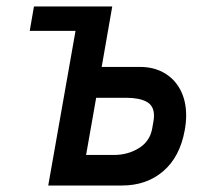

<svg xmlns="http://www.w3.org/2000/svg" viewBox="-20 -571 640 591"><path d="M212.5 -476H71.5L84.5 -551H325.5L293 -365H411Q453 -365 485 -346.8Q517 -328.5 535 -294.8Q553 -261 553 -215.5Q553 -193.5 548.5 -169.5Q533.5 -87.5 482.2 -43.8Q431 0 355.5 0H128.5ZM448.5 -175.5 452.5 -198.5Q454 -207.5 454 -215Q454 -245.5 431.2 -257.8Q408.5 -270 369 -270H276L245 -94H330.5Q373.5 -94 407.5 -115Q441.5 -136 448.5 -175.5Z"/></svg>

Font: JuliaMono BoldItalic
Style: Regular
Weight: 700
Italic angle: -9°
Monospace: yes
Designer: cormullion
Foundry: corm
Version: Version 0.049; ttfautohint (v1.8.4)